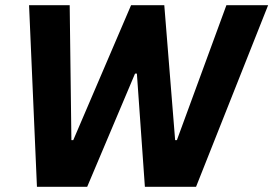

<svg xmlns="http://www.w3.org/2000/svg" viewBox="-20 -720 1053 740"><path d="M92 -700H248.6L255.2 -180H262.4L485.2 -700H613.2L655 -180H661.8L852.6 -700H1013.4L735.6 0H538.4L507.6 -436.2H500.4L316 0H122.4Z"/></svg>

Font: Fixel Italic Variable Display Thin
Style: Italic
Weight: 100
Italic angle: -10°
Designer: AlfaBravo + MacPaw
Foundry: Kyrylo Tkachov, Marchela Mozhyna, Serhii Makarenko, Maria Weinstein, Zakhar Kryvoshyya
Version: Version 1.210;Glyphs 3.2 (3217)